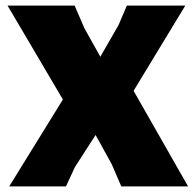

<svg xmlns="http://www.w3.org/2000/svg" viewBox="-20 -667 699 687"><path d="M643 -647 458 -342 653 0H414L380 -79L322 -184L248 -69L216 0H13L205 -311L7 -647H247L282 -566L339 -464L404 -577L434 -647Z"/></svg>

Font: Alegreya Sans Black
Style: Regular
Weight: 900
Designer: Juan Pablo del Peral
Foundry: Huerta Tipografica
Version: Version 2.007